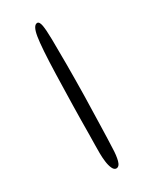

<svg xmlns="http://www.w3.org/2000/svg" viewBox="-133 -483 432 543"><g transform="rotate(-30 83.0 -212.0)"><path d="M78.5 22.5Q71.5 22.5 67 12.8Q62.5 3 60.8 -11Q59 -25 59 -38.5Q59 -50.5 59.2 -66.8Q59.5 -83 59.8 -103.2Q60 -123.5 60.2 -146Q60.5 -168.5 61 -193Q61.5 -217.5 62.2 -243Q63 -268.5 63.5 -293.5Q66 -380 71.5 -413Q77 -446 90 -446Q97 -446 99.8 -431.2Q102.5 -416.5 103 -385Q103.5 -353.5 103.5 -302.5Q103.5 -278 103.2 -252.2Q103 -226.5 102.5 -201Q102 -175.5 101.2 -151.5Q100.5 -127.5 100 -105.5Q99.5 -83.5 98.8 -65Q98 -46.5 97.5 -32.5Q97 -9.5 92.8 6.5Q88.5 22.5 78.5 22.5Z"/></g></svg>

Font: Gluten Thin Thin
Style: Regular
Weight: 250
Version: Version 1.300